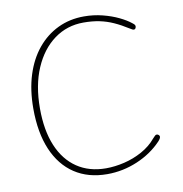

<svg xmlns="http://www.w3.org/2000/svg" viewBox="-87 -862 921 966"><g transform="rotate(-10 373.5 -379.0)"><path d="M638 -705Q649 -697 651 -693Q653 -689 653 -685Q653 -682 651.5 -678.5Q650 -675 647.5 -673Q645 -671 642 -671Q638 -671 634 -673Q630 -675 622 -680Q584 -704 549.5 -719.5Q515 -735 478.5 -742.5Q442 -750 397 -750Q313 -750 247.5 -702Q182 -654 144.5 -567Q107 -480 107 -362Q107 -250 140 -171Q173 -92 235 -50Q297 -8 383 -8Q428 -8 476.5 -19.5Q525 -31 568.5 -55Q612 -79 641 -114Q649 -123 653.5 -127Q658 -131 662 -131Q666 -131 669.5 -129Q673 -127 675 -124Q677 -121 677 -118Q677 -114 674.5 -109Q672 -104 665 -96Q613 -41 538.5 -9.5Q464 22 384 22Q287 22 217.5 -24Q148 -70 111 -157Q74 -244 74 -367Q74 -462 98 -538Q122 -614 166.5 -668Q211 -722 271.5 -751Q332 -780 405 -780Q454 -780 499.5 -768.5Q545 -757 581 -739.5Q617 -722 638 -705Z"/></g></svg>

Font: Playpen Sans Thin
Style: Regular
Weight: 250
Designer: Laura Meseguer, Veronika Burian, José Scaglione
Foundry: TypeTogether
Version: Version 1.001